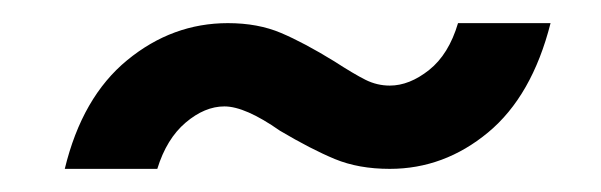

<svg xmlns="http://www.w3.org/2000/svg" viewBox="-20 -371 520 166"><path d="M177 -351Q203 -351 223 -342.5Q243 -334 269 -318Q286 -307 296 -302Q306 -297 317 -297Q334 -297 351 -310.5Q368 -324 376 -351H456Q440 -288 402 -256.5Q364 -225 317 -225Q290 -225 269.5 -233.5Q249 -242 222 -258Q192 -279 174 -279Q157 -279 140.5 -265Q124 -251 116 -225H36Q51 -287 90 -319Q129 -351 177 -351Z"/></svg>

Font: Thasadith
Style: Bold Italic
Weight: 700
Italic angle: -9°
Designer: Cadson Demak Co.,Ltd.
Foundry: Cadson Demak Co.,Ltd.
Version: Version 1.000; ttfautohint (v1.6)